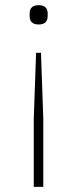

<svg xmlns="http://www.w3.org/2000/svg" viewBox="-20 -535 300 745"><path d="M139 -330 148 -74V190H111V-74L120 -330ZM130 -515Q165 -515 165 -482V-473Q165 -440 130 -440Q95 -440 95 -473V-482Q95 -515 130 -515Z"/></svg>

Font: IBM Plex Sans Thai Looped ExtraLight
Style: Regular
Weight: 200
Designer: Mike Abbink, Paul van der Laan, Pieter van Rosmalen, Ben Mitchell, Mark Frömberg
Foundry: Bold Monday
Version: Version 1.0